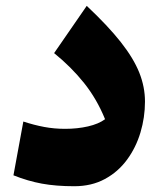

<svg xmlns="http://www.w3.org/2000/svg" viewBox="-20 -625 550 655"><path d="M474.6 -278.3Q474.6 -224.6 459.2 -173.1Q443.8 -121.6 413.3 -80.1Q382.8 -38.6 337.6 -14.2Q292.5 10.3 233.4 10.3Q170.9 10.3 123 1.5Q75.2 -7.3 25.9 -26.9L59.6 -210.4Q96.7 -198.2 130.9 -191.9Q165 -185.5 202.1 -185.5Q244.1 -185.5 280.3 -193.8Q316.4 -202.1 338.4 -218.3Q310.5 -287.1 266.8 -341.8Q223.1 -396.5 164.6 -443.8L275.9 -605Q348.6 -536.6 392.1 -481.4Q435.5 -426.3 455.1 -377.4Q474.6 -328.6 474.6 -278.3Z"/></svg>

Font: Pinar ExtraBold
Style: Regular
Weight: 800
Designer: Amin Abedi
Version: Version 3.000